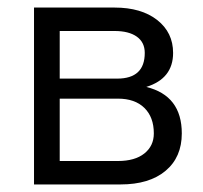

<svg xmlns="http://www.w3.org/2000/svg" viewBox="-20 -488 536 508"><path d="M367 -258Q461 -235 461 -135Q461 -72 418 -36Q375 0 299 0H70V-468H283Q354 -468 396 -435Q438 -402 438 -348Q438 -280 367 -258ZM138 -406V-280H290Q363 -280 363 -348Q363 -376 342 -391Q321 -406 283 -406ZM292 -62Q337 -62 362 -82Q387 -102 387 -135Q387 -178 362 -202.5Q337 -227 292 -227H138V-62Z"/></svg>

Font: Didact Gothic
Style: Regular
Weight: 400
Designer: Daniel Johnson
Foundry: Daniel Johnson
Version: Version 2.101;PS 002.101;hotconv 1.0.88;makeotf.lib2.5.64775